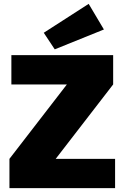

<svg xmlns="http://www.w3.org/2000/svg" viewBox="-20 -976 645 996"><path d="M264 -720 207 -806 440 -956 519 -823ZM577 -152V0H29V-152L327 -538H39V-690H567V-538L269 -152Z"/></svg>

Font: Exo 2.0 Black
Style: Regular
Weight: 900
Designer: Natanael Gama
Version: Version 1.001;PS 001.001;hotconv 1.0.70;makeotf.lib2.5.58329